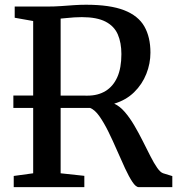

<svg xmlns="http://www.w3.org/2000/svg" viewBox="-20 -770 733 790"><path d="M36.5 0V-46L116.5 -57V-683.5L40.5 -697V-743H171Q204 -743 231.8 -745Q259.5 -747 284.5 -748.8Q309.5 -750.5 334 -750.5Q432.5 -750.5 490.5 -728Q548.5 -705.5 573.8 -661.5Q599 -617.5 599 -553.5Q599 -508.5 582 -465.8Q565 -423 531.8 -390.5Q498.5 -358 450 -343.5Q473 -333 493.5 -309.2Q514 -285.5 532.5 -254Q551 -222.5 567.5 -189.5Q584 -156.5 598.8 -127.5Q613.5 -98.5 626.8 -79.5Q640 -60.5 651.5 -57L689 -45.5V0H551Q539 0 524.8 -21.5Q510.5 -43 494.5 -77.5Q478.5 -112 461.2 -151.8Q444 -191.5 425.8 -228.5Q407.5 -265.5 388.8 -292Q370 -318.5 350.5 -326H35V-377L340.5 -376.5Q383 -376.5 414.2 -395.5Q445.5 -414.5 462.5 -452.2Q479.5 -490 479.5 -547.5Q479.5 -594 464.8 -628.2Q450 -662.5 414.2 -681Q378.5 -699.5 316.5 -699.5Q300.5 -699.5 285.5 -698.5Q270.5 -697.5 256.5 -696Q242.5 -694.5 229.5 -693.5V-57L327 -46.5V0Z"/></svg>

Font: Merriweather 36pt Medium
Style: Regular
Weight: 500
Version: Version 2.100